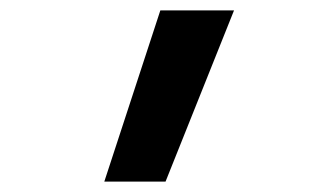

<svg xmlns="http://www.w3.org/2000/svg" viewBox="-20 -792 640 370"><path d="M181 -442 289 -772H431L299 -442Z"/></svg>

Font: R Plex Mono
Style: Bold
Weight: 700
Monospace: yes
Designer: Belleve Invis
Foundry: Belleve Invis
Version: Version 31.8.0